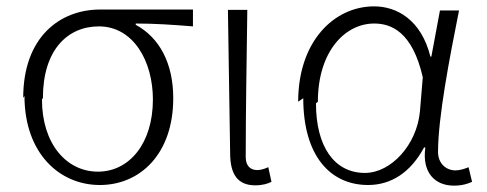

<svg xmlns="http://www.w3.org/2000/svg" viewBox="-20 -558 1531 604"><path d="M57 -256C57 -76 167 24 294 24C421 24 525 -74 525 -249C525 -360 481 -440 407 -480V-484C469 -484 524 -480 587 -475V-528H295C169 -528 53 -442 53 -250ZM115 -250C115 -400 192 -475 291 -475C400 -475 461 -365 461 -245C461 -107 387 -18 288 -18C189 -18 112 -106 112 -245Z M704 -76C704 -8 729 25 783 25C806 25 822 20 834 14L824 -32C810 -26 800 -23 789 -23C768 -23 753 -36 753 -64C753 -213 756 -370 758 -527H697Z M934 -249C934 -69 1018 24 1138 24C1211 24 1272 -16 1314 -94H1318C1307 -14 1349 26 1408 26C1434 26 1452 20 1465 14L1454 -32C1442 -27 1427 -22 1413 -22C1383 -22 1358 -44 1358 -80C1358 -188 1394 -375 1424 -525H1364L1337 -380H1334C1305 -496 1228 -538 1157 -538C1031 -538 918 -428 918 -238ZM980 -238C980 -397 1066 -484 1157 -484C1210 -484 1277 -459 1310 -315L1301 -207C1291 -102 1210 -14 1128 -14C1031 -14 974 -98 974 -233Z"/></svg>

Font: GenEiGothic-pro-Light
Style: Regular
Weight: 300
Designer: Ryoko NISHIZUKA (kana & ideographs); Paul D. Hunt (Latin, Greek & Cyrillic); Wenlong ZHANG (bopomofo); Sandoll Communica
Foundry: Adobe Systems Incorporated; o_tamon
Version: Version 1.000.140830